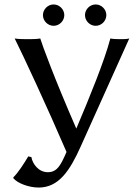

<svg xmlns="http://www.w3.org/2000/svg" viewBox="-20 -821 620 863"><path d="M121 -115 107 -118C88 -86 61 -44 40 -24V-20C59 3 110 22 154 22C244 22 294 -54 342 -161L561 -648C549 -645 537 -645 526 -645C515 -645 488 -645 476 -648C449 -546 384 -387 323 -243C224 -470 170 -618 161 -648C144 -645 123 -645 106 -645C89 -645 63 -645 46 -648C86 -568 192 -340 279 -138C254 -81 238 -47 195 -47C153 -47 126 -85 121 -115ZM173 -753C173 -727 195 -705 221 -705C247 -705 269 -727 269 -753C269 -779 247 -801 221 -801C195 -801 173 -779 173 -753ZM362 -753C362 -727 384 -705 410 -705C436 -705 458 -727 458 -753C458 -779 436 -801 410 -801C384 -801 362 -779 362 -753Z"/></svg>

Font: Libertinus Sans
Style: Regular
Weight: 400
Designer: Philipp H. Poll, Khaled Hosny
Foundry: Caleb Maclennan
Version: Version 7.050;RELEASE